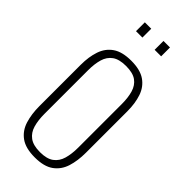

<svg xmlns="http://www.w3.org/2000/svg" viewBox="-325 -1099 1166 1166"><g transform="rotate(45 258.0 -515.5)"><path d="M258 11Q179 11 135.5 -20.5Q92 -52 75 -106.5Q58 -161 58 -230V-584Q58 -653 76 -706Q94 -759 137.5 -789Q181 -819 258 -819Q335 -819 378.5 -789Q422 -759 440 -706Q458 -653 458 -584V-229Q458 -160 441 -106Q424 -52 380.5 -20.5Q337 11 258 11ZM258 -34Q316 -34 347.5 -57Q379 -80 391 -121.5Q403 -163 403 -218V-592Q403 -647 391 -688Q379 -729 348 -751.5Q317 -774 258 -774Q200 -774 168.5 -751.5Q137 -729 125 -688Q113 -647 113 -592V-218Q113 -163 125 -121.5Q137 -80 168.5 -57Q200 -34 258 -34ZM311 -966V-1042H367V-966ZM151 -966V-1042H206V-966Z"/></g></svg>

Font: Oswald ExtraLight
Style: Regular
Weight: 250
Designer: Vernon Adams
Foundry: Vernon Adams
Version: Version 4.103;gftools[0.9.33.dev8+g029e19f]